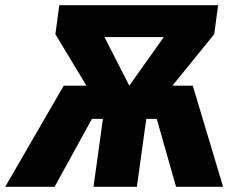

<svg xmlns="http://www.w3.org/2000/svg" viewBox="-70 -715 899 735"><path d="M784 0H604L530 -260H490L454 0H288L324 -260H282L139 0H-50L174 -387H261L142 -584L157 -695H765L750 -584L590 -387H668ZM425 -387 557 -573H330Z"/></svg>

Font: Trujillo ExtraBold
Style: Italic
Weight: 800
Italic angle: -8°
Designer: Fira Sans original fonts by bBox Type GmbH, Carrois Corporate GbR, & Edenspiekermann AG / Changes by Cristiano Sobral
Foundry: Fira Sans original fonts by bBox Type GmbH, Carrois Corporate GbR, & Edenspiekermann AG / Changes by Cristiano Sobral
Version: Version 4.301;July 28, 2020;FontCreator 13.0.0.2655 64-bit